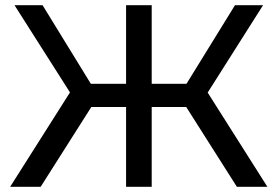

<svg xmlns="http://www.w3.org/2000/svg" viewBox="-20 -720 1070 740"><path d="M674 -345 759.7 -395.9 1010.6 0H893ZM270 -395.9 355.7 -345 136.7 0H19.1ZM35.9 -700H144L357.4 -352.7L265.7 -338.7ZM290 -396.9H496.1V-307.6H290ZM465.9 -700H564.7V0H465.9ZM534.4 -396.9H739.7V-307.6H534.4ZM671.4 -352.7 885.7 -700H993.9L764.9 -338.7Z"/></svg>

Font: iiserrat Thin
Style: Regular
Weight: 100
Designer: Akira Ohta
Foundry: Akira Ohta
Version: Version 1.200;Glyphs 3.3.1 (3343)